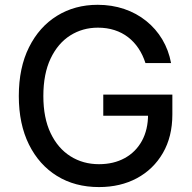

<svg xmlns="http://www.w3.org/2000/svg" viewBox="-20 -757 787 787"><path d="M385.7 9.8Q287.6 9.8 213.9 -35.6Q140.1 -81.1 98.6 -164.8Q57.1 -248.5 57.1 -363.3Q57.1 -479.5 98.9 -563.2Q140.6 -647 213.6 -692.1Q286.6 -737.3 380.4 -737.3Q438.5 -737.3 489 -720.2Q539.6 -703.1 579.3 -671.1Q619.1 -639.2 645.3 -595.2Q671.4 -551.3 681.2 -498.5H576.2Q565.4 -532.2 547.6 -558.8Q529.8 -585.4 505.1 -604.5Q480.5 -623.5 449.5 -633.5Q418.5 -643.6 381.3 -643.6Q318.4 -643.6 267.8 -611.6Q217.3 -579.6 187.5 -517.1Q157.7 -454.6 157.7 -363.3Q157.7 -273.4 187.5 -211.2Q217.3 -148.9 268.8 -116.5Q320.3 -84 385.7 -84Q445.8 -84 491.2 -108.9Q536.6 -133.8 561.8 -179.7Q586.9 -225.6 586.9 -288.1L615.2 -282.7H403.3V-369.1H686.5V-288.1Q686.5 -196.8 647.7 -129.9Q608.9 -63 541.3 -26.6Q473.6 9.8 385.7 9.8Z"/></svg>

Font: Inter Cardless
Style: Regular
Weight: 400
Designer: Rasmus Andersson
Foundry: rsms
Version: Version 4.001;git-9221beed3